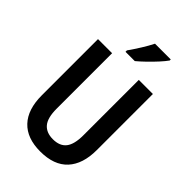

<svg xmlns="http://www.w3.org/2000/svg" viewBox="-274 -1041 1155 1155"><g transform="rotate(45 303.5 -463.5)"><path d="M537 -237Q537 -118 478 -54Q419 10 302 10Q189 10 129.5 -53Q70 -116 70 -236V-714H190V-242Q190 -164 219 -130Q248 -96 304 -96Q362 -96 389.5 -131Q417 -166 417 -243V-714H537ZM466 -928Q452 -908 426.5 -880Q401 -852 372 -824Q343 -796 320 -777H241V-789Q267 -826 291 -864.5Q315 -903 332 -937H466Z"/></g></svg>

Font: Noto Sans Ethiopic Condensed SemiBold
Style: Regular
Weight: 600
Width: 3
Designer: Monotype Design Team
Foundry: Monotype Imaging Inc.
Version: Version 2.102; ttfautohint (v1.8.4.7-5d5b)